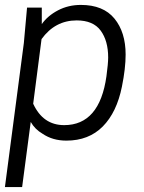

<svg xmlns="http://www.w3.org/2000/svg" viewBox="-30 -561 587 781"><path d="M60 200H-10L67 -386L80 -530H140V-463Q164 -497 206 -519Q248 -541 299 -541Q390 -541 435.5 -485.5Q481 -430 481 -339Q481 -283 466 -209Q445 -104 388 -46.5Q331 11 240 11Q184 11 143 -17Q112 -35 95 -65ZM231 -52Q375 -52 403 -251Q410 -303 410 -327Q410 -395 379.5 -436.5Q349 -478 282 -478Q194 -478 139 -402L105 -139Q145 -52 231 -52Z"/></svg>

Font: Tanohe Sans
Style: Italic
Weight: 400
Designer: Village Type and Design LLC & Cristiano Sobral
Foundry: Cooper Hewitt Smithsonian Design Museum
Version: Version 1.00;September 29, 2021;FontCreator 13.0.0.2655 64-b